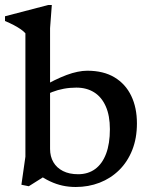

<svg xmlns="http://www.w3.org/2000/svg" viewBox="-28 -736 604 767"><path d="M120 -43H168L87 8L57.5 2L73.5 -110V-603Q66.5 -611 55 -619Q43.5 -627 27.5 -635.5Q11.5 -644 -8 -652V-671L164.5 -716H179L172 -623.5V-141Q172 -111 185.2 -88.2Q198.5 -65.5 223.5 -52.8Q248.5 -40 284 -40Q324 -40 352.2 -60.8Q380.5 -81.5 395.8 -121.8Q411 -162 411 -220Q411 -274 394.5 -311.2Q378 -348.5 348 -367.2Q318 -386 277 -386Q251 -386 226.8 -381.5Q202.5 -377 180.8 -368.5Q159 -360 139.5 -346.5L133 -384.5Q163 -402.5 189.2 -415.2Q215.5 -428 238.2 -436.5Q261 -445 281.8 -449.2Q302.5 -453.5 320.5 -453.5Q385.5 -453.5 429.5 -427Q473.5 -400.5 496.2 -353.2Q519 -306 519 -243Q519 -183.5 500.2 -136.5Q481.5 -89.5 448 -56.5Q414.5 -23.5 370 -6.2Q325.5 11 274.5 11Q247 11 221.8 5.5Q196.5 0 171.5 -11.8Q146.5 -23.5 120 -43Z"/></svg>

Font: Newsreader 16pt Medium
Style: Regular
Weight: 500
Designer: Hugues Gentile
Foundry: Production Type
Version: Version 1.003